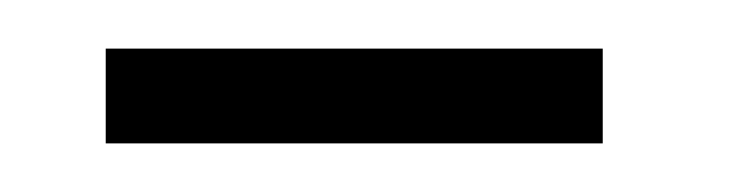

<svg xmlns="http://www.w3.org/2000/svg" viewBox="-20 -279 302 79"><path d="M23.5 -220H228V-259H23.5Z"/></svg>

Font: Anybody Condensed Light
Style: Regular
Weight: 300
Width: 3
Designer: Tyler Finck
Foundry: Etcetera Type Company
Version: Version 1.113;gftools[0.9.25]